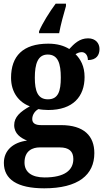

<svg xmlns="http://www.w3.org/2000/svg" viewBox="-20 -786 563 1042"><path d="M192 -616V-606H301C309 -651 326 -712 338 -753V-766H282C250 -723 209 -658 192 -616ZM220 236C405 236 492 163 492 45C492 -48 436 -107 311 -107H203C172 -107 155 -117 155 -140C155 -165 172 -186 189 -194C200 -191 228 -189 242 -189C377 -189 439 -263 439 -368C439 -427 417 -465 390 -492C399 -497 409 -503 424 -503C441 -503 457 -488 457 -460C504 -460 520 -488 520 -520C520 -551 499 -578 458 -578C411 -578 382 -548 356 -520C327 -538 290 -549 242 -549C104 -549 40 -481 40 -364C40 -284 83 -231 142 -209C90 -180 57 -151 57 -107C57 -60 93 -37 127 -23C54 -14 1 28 1 98C1 187 73 236 220 236ZM240 -247C185 -247 169 -292 169 -364C169 -439 185 -490 239 -490C295 -490 310 -441 310 -365C310 -291 296 -247 240 -247ZM222 177C152 177 113 148 113 96C113 31 158 14 195 14H304C354 14 378 35 378 77C378 138 330 177 222 177Z"/></svg>

Font: Noto Serif Ethiopic SemiCondensed
Style: Bold
Weight: 700
Width: 4
Designer: Monotype Design Team
Foundry: Monotype Imaging Inc.
Version: Version 2.102